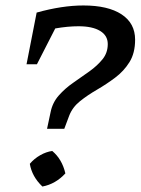

<svg xmlns="http://www.w3.org/2000/svg" viewBox="-20 -679 514 702"><path d="M285 -659Q375 -659 424.5 -626.5Q474 -594 474 -534Q474 -485 453.5 -452Q433 -419 401 -395Q369 -371 334.5 -351Q300 -331 272.5 -309Q245 -287 233 -256L215 -208H152L165 -269Q172 -304 195 -330Q218 -356 248.5 -377Q279 -398 307.5 -418.5Q336 -439 355 -462.5Q374 -486 374 -518Q374 -549 346 -566Q318 -583 267 -583Q228 -583 182 -575L115 -444H77L114 -633Q207 -659 285 -659ZM171 -127Q207 -97 219 -45Q183 -6 135 3Q97 -33 89 -80Q105 -99 127 -111.5Q149 -124 171 -127Z"/></svg>

Font: Piazzolla Medium
Style: Italic
Weight: 500
Italic angle: -11.3°
Designer: Juan Pablo del Peral
Foundry: Huerta Tipografica
Version: Version 1.330